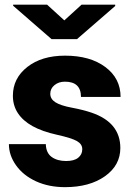

<svg xmlns="http://www.w3.org/2000/svg" viewBox="-20 -770 552 800"><path d="M322.8 -148.4Q322.8 -169.4 300.8 -182.1Q278.8 -194.8 217.3 -208.5Q155.8 -222.2 115.7 -244.4Q75.7 -266.6 54.7 -298.3Q33.7 -330.1 33.7 -371.1Q33.7 -443.8 93.8 -491Q153.8 -538.1 251 -538.1Q355.5 -538.1 418.9 -490.7Q482.4 -443.4 482.4 -366.2H317.4Q317.4 -429.7 250.5 -429.7Q224.6 -429.7 207 -415.3Q189.5 -400.9 189.5 -379.4Q189.5 -357.4 210.9 -343.8Q232.4 -330.1 279.5 -321.3Q326.7 -312.5 362.3 -300.3Q481.4 -259.3 481.4 -153.3Q481.4 -81.1 417.2 -35.6Q353 9.8 251 9.8Q183.1 9.8 129.9 -14.6Q76.7 -39.1 46.9 -81.1Q17.1 -123 17.1 -169.4H170.9Q171.9 -132.8 195.3 -116Q218.8 -99.1 255.4 -99.1Q289.1 -99.1 305.9 -112.8Q322.8 -126.5 322.8 -148.4ZM248 -685.1 319.8 -750.5H460V-745.1L300.8 -606.9H194.8L34.7 -746.1V-750.5H176.3Z"/></svg>

Font: Sadagaat-English
Style: Regular
Weight: 900
Designer: Ahmed alsheikh
Foundry: Ahmed alsheikh Design
Version: Version 2.137;January 17, 2018;FontCreator 11.0.0.2408 64-bi